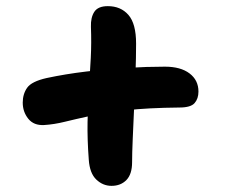

<svg xmlns="http://www.w3.org/2000/svg" viewBox="-20 -633 740 625"><path d="M124 -226Q90 -224 72 -246.5Q54 -269 54 -299Q54 -327 68.5 -347.5Q83 -368 132 -379Q193 -392 259.5 -400Q326 -408 392 -412Q458 -416 517 -416Q568 -416 597 -394Q626 -372 626 -335Q626 -312 613.5 -297.5Q601 -283 564 -283Q461 -282 391 -274Q321 -266 273 -255.5Q225 -245 190.5 -236.5Q156 -228 124 -226ZM343 -28Q315 -28 293.5 -48.5Q272 -69 269 -113Q264 -179 265 -235.5Q266 -292 269.5 -343.5Q273 -395 275.5 -444.5Q278 -494 276 -546Q275 -576 287 -594.5Q299 -613 331 -613Q373 -613 398 -584.5Q423 -556 423 -491Q423 -446 421 -391Q419 -336 416.5 -281Q414 -226 412 -179.5Q410 -133 410 -105Q410 -66 391.5 -47Q373 -28 343 -28Z"/></svg>

Font: Shantell Sans Light
Style: Bold
Weight: 700
Version: Version 1.011;[c5ecc13dd]